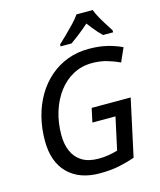

<svg xmlns="http://www.w3.org/2000/svg" viewBox="-136 -1039 954 1145"><g transform="rotate(-15 341.0 -466.0)"><path d="M337.4 9.8Q211.4 9.8 140.6 -61.3Q69.8 -132.3 69.8 -261.7Q69.8 -339.4 87.6 -408.9Q105.5 -478.5 139.4 -536.1Q173.3 -593.8 221.7 -636Q270 -678.2 330.8 -701.4Q391.6 -724.6 462.9 -724.6Q524.9 -724.6 573.5 -713.1Q622.1 -701.7 667.5 -680.7L629.9 -596.2Q592.8 -613.8 551 -625.7Q509.3 -637.7 460.4 -637.7Q397 -637.7 344.2 -609.6Q291.5 -581.5 253.4 -531Q215.3 -480.5 194.3 -413.6Q173.3 -346.7 173.3 -269Q173.3 -211.9 192.6 -168.5Q211.9 -125 251.5 -100.8Q291 -76.7 351.6 -76.7Q387.7 -76.7 417.5 -82Q447.3 -87.4 470.7 -94.7L514.2 -294.4H371.6L390.1 -379.9H630.9L554.7 -28.3Q508.3 -11.7 456.3 -1Q404.3 9.8 337.4 9.8ZM305.7 -782.2 306.2 -794.4Q324.2 -811 351.6 -837.4Q378.9 -863.8 405.5 -891.8Q432.1 -919.9 446.8 -941.9H546.9Q556.6 -917 571.3 -890.4Q585.9 -863.8 602.1 -839.1Q618.2 -814.5 630.4 -794.4V-782.2H568.4Q556.2 -793.5 542.7 -808.3Q529.3 -823.2 515.9 -840.1Q502.4 -856.9 489.7 -874Q460 -847.7 430.2 -824.2Q400.4 -800.8 373 -782.2Z"/></g></svg>

Font: Open Sans Medium
Style: Italic
Weight: 500
Italic angle: -12°
Designer: Monotype Design Team
Foundry: Monotype Imaging Inc.
Version: Version 3.000